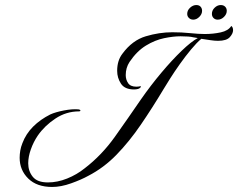

<svg xmlns="http://www.w3.org/2000/svg" viewBox="-20 -692 945 762"><path d="M187 50Q126 50 92 16.5Q58 -17 58 -66Q58 -80 60.5 -94.5Q63 -109 69 -124Q83 -161 111.5 -189.5Q140 -218 180 -238Q200 -247 233 -253.5Q266 -260 291 -258Q299 -257 299 -253.5Q299 -250 294 -250Q243 -250 200 -221.5Q157 -193 130 -154Q113 -129 102.5 -99.5Q92 -70 92 -44Q92 -13 110 9.5Q128 32 170 32Q208 32 246.5 16.5Q285 1 316 -24Q384 -76 436.5 -150Q489 -224 539 -297Q578 -353 620.5 -403.5Q663 -454 701 -490.5Q739 -527 765 -541L747 -544Q740 -546 726.5 -547Q713 -548 696 -548Q668 -548 631.5 -540.5Q595 -533 559 -511Q523 -489 494 -446Q479 -423 479 -394Q479 -376 488.5 -362Q498 -348 521 -348Q525 -348 529.5 -348.5Q534 -349 538 -350Q539 -350 539 -349Q539 -343 528 -339Q524 -338 520 -337.5Q516 -337 512 -337Q475 -337 460 -360Q445 -383 445 -411Q445 -452 466 -479Q505 -532 558.5 -548Q612 -564 664 -564Q701 -564 734.5 -560.5Q768 -557 793 -557Q826 -557 856 -563.5Q886 -570 898 -589Q905 -584 905 -572Q905 -559 892 -544.5Q879 -530 845 -530Q832 -530 815.5 -532.5Q799 -535 779 -538Q761 -523 738.5 -496Q716 -469 694 -438Q672 -407 655 -380Q638 -353 629 -338Q584 -263 538.5 -196.5Q493 -130 442.5 -78Q392 -26 330 6Q303 21 262.5 35.5Q222 50 187 50ZM844 -614Q834 -614 827.5 -620.5Q821 -627 821 -637Q821 -651 832 -661.5Q843 -672 856 -672Q867 -672 873.5 -665.5Q880 -659 880 -649Q880 -636 869 -625Q858 -614 844 -614ZM747 -614Q737 -614 730 -620.5Q723 -627 723 -637Q723 -651 734.5 -661.5Q746 -672 759 -672Q770 -672 776 -665.5Q782 -659 782 -649Q782 -636 771 -625Q760 -614 747 -614Z"/></svg>

Font: Luxurious Script
Style: Regular
Weight: 400
Designer: Robert E. Leuschke
Foundry: Robert E. Leuschke
Version: Version 1.010; ttfautohint (v1.8.3)